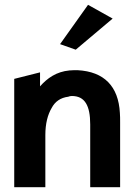

<svg xmlns="http://www.w3.org/2000/svg" viewBox="-20 -776 565 796"><path d="M229 -593 294 -570 447 -699 345 -756ZM478 0V-270C478 -283 478 -295 477 -308C471 -418 412 -479 302 -485C291 -485 279 -485 268 -484C214 -479 176 -452 146 -418V-476L39 -449V0H168V-216C168 -264 178 -301 194 -328C208 -355 231 -371 263 -375C267 -377 273 -378 278 -378C332 -378 354 -338 354 -260V0Z"/></svg>

Font: Bluebird
Style: Nrw
Weight: 400
Designer: Jasper
Foundry: Cannot Into Space Fonts
Version: Version 0.98